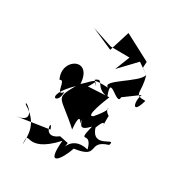

<svg xmlns="http://www.w3.org/2000/svg" viewBox="-206 -870 947 1036"><g transform="rotate(30 268.0 -352.0)"><path d="M247 -89C159 -20 160 -170 184 -94L-14 -64C120 -82 -28 -180 2 -144C102 -85 96 -7 94 52C84 -60 116 95 270 -74C254 99 318 12 344 -68C498 -89 380 -144 500 -181C521 -244 426 -112 389 -225C434 -343 416 -167 419 -315C358 -352 445 -384 349 -273C307 -244 360 -374 372 -404L226 -396C210 -391 217 -339 266 -438C254 -456 307 -386 256 -446C302 -483 276 -411 361 -401C311 -531 430 -373 427 -436L517 -502C496 -451 520 -377 550 -484C470 -484 515 -507 484 -608C475 -555 284 -466 341 -445C241 -449 267 -447 201 -388C193 -545 37 -461 92 -351C125 -376 110 -256 147 -307C152 -223 53 -237 185 -366C118 -247 144 -282 285 -153C272 -301 326 -152 301 -227C316 -204 314 -162 370 -220C338 -88 383 -209 411 -101C284 -132 292 8 301 -78ZM492 -602 449 -633 451 -670 288 -756 248 -628 114 -687 241 -645 359 -644 323 -552C355 -586 387 -620 419 -653Z"/></g></svg>

Font: Asimov Silicon
Style: Regular
Weight: 400
Designer: Google
Version: Version 2.000980; 2014